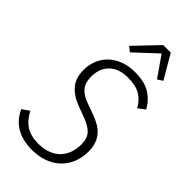

<svg xmlns="http://www.w3.org/2000/svg" viewBox="-287 -1000 1083 1083"><g transform="rotate(45 254.5 -459.0)"><path d="M214 12Q64 12 9 -108L52 -138Q78 -87 116.5 -62.5Q155 -38 215 -38Q259 -38 292 -51Q325 -64 346.5 -86.5Q368 -109 379 -140Q390 -171 390 -206Q390 -256 365.5 -281.5Q341 -307 293 -325L228 -349Q166 -372 133.5 -411Q101 -450 101 -513Q101 -554 115.5 -590Q130 -626 157.5 -652.5Q185 -679 225 -694.5Q265 -710 316 -710Q391 -710 436.5 -682Q482 -654 509 -605L468 -574Q444 -617 407.5 -638.5Q371 -660 310 -660Q238 -660 198 -621.5Q158 -583 158 -517Q158 -470 180 -442Q202 -414 250 -397L314 -374Q345 -363 370 -348.5Q395 -334 412 -314Q429 -294 438 -268Q447 -242 447 -208Q447 -161 431.5 -121Q416 -81 386.5 -51.5Q357 -22 313.5 -5Q270 12 214 12ZM380 -930 463 -788 432 -768 347 -890 216 -768 187 -791 320 -930Z"/></g></svg>

Font: IBM Plex Sans Cond Light
Style: Italic
Weight: 300
Width: 3
Italic angle: -11°
Designer: Mike Abbink, Paul van der Laan, Pieter van Rosmalen
Foundry: Bold Monday
Version: Version 1.3